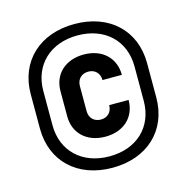

<svg xmlns="http://www.w3.org/2000/svg" viewBox="-96 -831 792 813"><g transform="rotate(-15 300.0 -425.0)"><path d="M300 -110C453 -110 555 -206 555 -350V-500C555 -644 453 -740 300 -740C147 -740 45 -644 45 -500V-350C45 -206 147 -110 300 -110ZM300 -160C181 -160 100 -236 100 -350V-500C100 -614 181 -690 300 -690C420 -690 500 -614 500 -500V-350C500 -236 420 -160 300 -160ZM305 -245C385 -245 439 -295 439 -370H354C354 -340 334 -320 305 -320C275 -320 255 -340 255 -370V-480C255 -510 275 -530 305 -530C334 -530 354 -510 354 -480H439C439 -555 385 -605 305 -605C224 -605 170 -555 170 -480V-370C170 -295 224 -245 305 -245Z"/></g></svg>

Font: Tekne LDO ExtraBold
Style: Regular
Weight: 800
Monospace: yes
Designer: Alessio Laiso, Mario Rullo, Paolo Rosset
Foundry: Alessio Laiso
Version: Version 1.000;hotconv 1.0.109;makeotfexe 2.5.65596